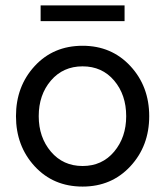

<svg xmlns="http://www.w3.org/2000/svg" viewBox="-20 -679 610 709"><path d="M130 -659H440V-601H130ZM285 10Q177 10 108 -65Q39 -140 39 -250Q39 -360 108 -435Q177 -510 285 -510Q392 -510 461.5 -435Q531 -360 531 -250Q531 -140 461.5 -65Q392 10 285 10ZM446 -250Q446 -329 401.5 -381.5Q357 -434 285 -434Q213 -434 168 -381.5Q123 -329 123 -250Q123 -172 168 -119Q213 -66 285 -66Q357 -66 401.5 -119Q446 -172 446 -250Z"/></svg>

Font: Oakes Grotesk
Style: Regular
Weight: 400
Designer: Samuel Oakes
Foundry: Samuel Oakes
Version: Version 1.000;PS 001.000;hotconv 1.0.88;makeotf.lib2.5.64775